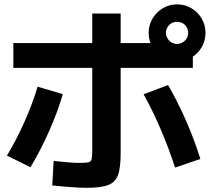

<svg xmlns="http://www.w3.org/2000/svg" viewBox="-20 -836 978 890"><path d="M222.2 23.5 228.7 -90Q261.9 -86.2 295.3 -83.5Q328.7 -80.9 350 -80.9Q381 -80.9 391.7 -84.2Q402.4 -87.6 405 -99.1Q407.6 -110.5 407.6 -142.7V-773.4H539.3V-127Q539.3 -57.3 526.8 -24.1Q514.3 9.1 481.3 21.8Q448.3 34.6 378.6 34.6Q352.3 34.6 307.1 31.2Q261.9 27.9 222.2 23.5ZM154.3 -434.1 271.1 -399.8Q247.9 -319 208.6 -230.1Q169.3 -141.2 121.4 -60.8L12.1 -114.7Q56.5 -188.1 93.7 -271.8Q131 -355.6 154.3 -434.1ZM645.6 -398.9 759 -441.8Q804 -364.1 843.1 -274.9Q882.1 -185.7 908.7 -99.2L791.3 -59.1Q763.8 -145.6 725.3 -235.7Q686.8 -325.9 645.6 -398.9ZM41.9 -636.5H778.9L873.9 -607.8V-521.5H41.9ZM669 -683.4Q669 -719.3 686.8 -749.6Q704.5 -779.8 734.6 -797.8Q764.6 -815.8 800.6 -815.8Q837 -815.8 867.3 -797.8Q897.6 -779.8 915.1 -749.6Q932.6 -719.3 932.6 -683.4Q932.6 -647.4 915.1 -617.4Q897.6 -587.3 867.3 -569.3Q837 -551.4 800.6 -551.4Q764.6 -551.4 734.6 -569.3Q704.5 -587.3 686.8 -617.4Q669 -647.4 669 -683.4ZM852 -683.4Q852 -698.2 845.4 -709.9Q838.8 -721.5 827.1 -728.2Q815.4 -734.8 800.6 -734.8Q786.8 -734.8 775.1 -728.2Q763.4 -721.5 756.3 -709.6Q749.2 -697.6 749.2 -683.4Q749.2 -670 756.3 -658.3Q763.4 -646.6 775.1 -639.5Q786.8 -632.4 800.6 -632.4Q814.4 -632.4 826.6 -639.5Q838.8 -646.6 845.4 -658.3Q852 -670 852 -683.4Z"/></svg>

Font: Pretendard JP Variable
Style: Regular
Weight: 400
Designer: Base glyphs from Inter by Rasmus Andersson; Hangul glyphs from Noto Sans CJK(Source Han Sans) by Jang Soo-young and Kang
Foundry: Kil Hyung-jin
Version: Version 1.307;Glyphs 3.2 (3192)